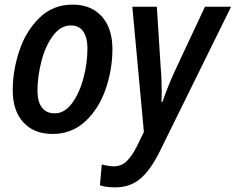

<svg xmlns="http://www.w3.org/2000/svg" viewBox="-20 -570 1019 830"><path d="M35 -180Q35 -265 63.5 -350.5Q92 -436 150.5 -493Q209 -550 294 -550Q374 -550 420 -499Q466 -448 466 -358Q466 -270 437 -185.5Q408 -101 349.5 -46Q291 9 207 9Q127 9 81 -41Q35 -91 35 -180ZM358 -362Q358 -406 340.5 -433Q323 -460 286 -460Q242 -460 209 -415.5Q176 -371 159 -305Q142 -239 142 -178Q142 -131 161 -105.5Q180 -80 217 -80Q258 -80 290 -122Q322 -164 340 -229.5Q358 -295 358 -362ZM412 231 420 141Q452 149 471 149Q504 149 526.5 128Q549 107 571 64L602 0L552 -541H658L675 -273Q679 -232 679 -173Q679 -142 678 -129H682Q705 -195 734 -259L866 -541H979L669 88Q630 166 586 203Q542 240 477 240Q438 240 412 231Z"/></svg>

Font: Noto Sans UI NarrowMedium
Style: Italic
Weight: 500
Width: 4
Italic angle: -12°
Designer: Monotype Design Team
Foundry: Monotype Imaging Inc.
Version: Version 1.001